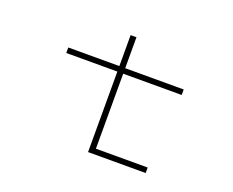

<svg xmlns="http://www.w3.org/2000/svg" viewBox="-110 -865 1271 1049"><g transform="rotate(20 525.0 -340.0)"><path d="M188 -468V-500H485V-680H519V-500H859V-468H519V-32H820V0H485V-468Z"/></g></svg>

Font: League Mono Extended Thin
Style: Regular
Weight: 100
Width: 9
Designer: Tyler Finck
Foundry: The League of Moveable Type / Tyler Finck
Version: Version 2.210